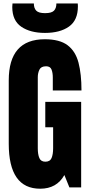

<svg xmlns="http://www.w3.org/2000/svg" viewBox="-20 -1097 525 1124"><path d="M215.3 7.8Q31.2 7.8 31.2 -255.9V-626.5Q31.2 -867.2 242.2 -867.2Q329.1 -867.2 375.5 -832.3Q421.9 -797.4 439.5 -730.5Q457 -663.6 457 -567.4H289.1V-643.6Q289.1 -671.4 281.5 -690.2Q273.9 -709 250 -709Q220.2 -709 210.7 -689Q201.2 -668.9 201.2 -645V-228.5Q201.2 -193.8 210.2 -172.1Q219.2 -150.4 245.6 -150.4Q272.9 -150.4 282 -172.1Q291 -193.8 291 -229.5V-352.1H245.1V-500.5H455.1V0H386.2L356.9 -72.3Q312 7.8 215.3 7.8ZM243.2 -904.3Q157.7 -904.3 104.7 -940.4Q51.8 -976.6 51.8 -1056.2Q51.8 -1066.4 53.2 -1076.7H178.2Q178.2 -1048.8 192.4 -1034.4Q206.5 -1020 244.1 -1020Q281.7 -1020 295.9 -1034.4Q310.1 -1048.8 310.1 -1076.7H435.1Q435.5 -1071.8 435.8 -1066.9Q436 -1062 436 -1059.6Q436 -978 383.5 -941.2Q331.1 -904.3 243.2 -904.3Z"/></svg>

Font: webenart
Style: Regular
Weight: 400
Designer: Vernon Adams
Foundry: Vernon Adams
Version: Version 2.116; ttfautohint (v1.8.3)